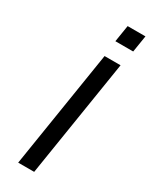

<svg xmlns="http://www.w3.org/2000/svg" viewBox="-230 -950 790 999"><g transform="rotate(30 165.0 -450.0)"><path d="M78 0 190 -705H286L174 0ZM200 -800 216 -900H323L307 -800Z"/></g></svg>

Font: Nunito Sans 10pt Expanded
Style: Italic
Weight: 400
Width: 7
Italic angle: -9°
Designer: Vernon Adams
Foundry: Vernon Adams
Version: Version 3.101;gftools[0.9.27]